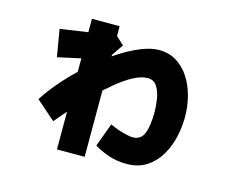

<svg xmlns="http://www.w3.org/2000/svg" viewBox="-95 -764 1191 964"><g transform="rotate(15 500.0 -282.5)"><path d="M627 37Q575 37 532 22Q489 7 457 -13L502 -135Q538 -118 572.5 -109Q607 -100 622 -100Q664 -100 680 -139Q696 -178 696 -252Q696 -284 690 -320Q684 -356 667.5 -381.5Q651 -407 620 -407Q587 -407 547 -386Q507 -365 463.5 -329.5Q420 -294 376 -250.5Q332 -207 291 -161.5Q250 -116 216 -75L116 -163Q154 -222 205.5 -279Q257 -336 314.5 -386.5Q372 -437 430.5 -475.5Q489 -514 542.5 -536Q596 -558 638 -558Q690 -558 729.5 -533.5Q769 -509 796 -467Q823 -425 836.5 -373Q850 -321 850 -266Q850 -213 837.5 -159.5Q825 -106 798 -61.5Q771 -17 728.5 10Q686 37 627 37ZM271 57V-622H415V57ZM151 -390 127 -531 413 -573 456 -533 410 -466 398 -444Z"/></g></svg>

Font: Murecho Thin Black
Style: Regular
Weight: 900
Version: Version 1.010